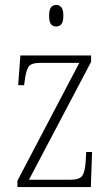

<svg xmlns="http://www.w3.org/2000/svg" viewBox="-20 -762 456 782"><path d="M51 0V-26L303 -506H145Q107 -506 96.5 -490.5Q86 -475 81 -435L78 -415H54L63 -536H351V-510L98 -30H267Q304 -30 315 -46Q326 -62 329 -103L331 -143H355L350 0ZM209 -654Q196 -654 188 -663Q180 -672 180 -698Q180 -723 188 -732.5Q196 -742 209 -742Q221 -742 229.5 -732.5Q238 -723 238 -698Q238 -672 229.5 -663Q221 -654 209 -654Z"/></svg>

Font: Noto Serif Tamil Condensed ExtraLight
Style: Regular
Weight: 200
Width: 3
Designer: Indian Type Foundry, Tom Grace, and the Monotype Design Team
Foundry: Monotype Imaging Inc.
Version: Version 2.004; ttfautohint (v1.8.4.7-5d5b)